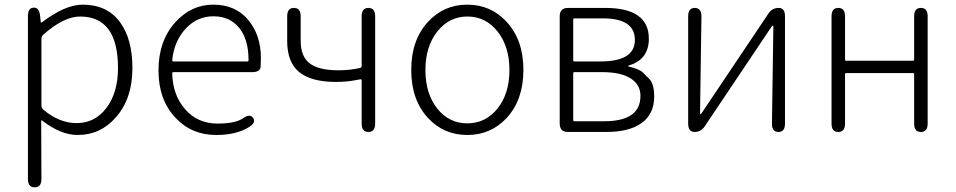

<svg xmlns="http://www.w3.org/2000/svg" viewBox="-20 -567 4106 825"><path d="M129 238Q100 238 100 202V-498Q100 -533 124 -534Q148 -536 152 -501L155 -473Q156 -468 160 -471Q260 -547 335 -547Q439 -547 494 -474Q549 -401 549 -275Q549 -143 478 -63Q412 13 314 13Q241 13 161 -49Q157 -52 157 -47L158 202Q158 238 129 238ZM309 -38Q388 -38 437.5 -103.5Q487 -169 487 -275Q487 -496 324 -496Q254 -496 166 -418Q158 -411 158 -400V-114Q158 -103 166 -96Q235 -38 309 -38Z M909 13Q803 13 734 -61Q661 -138 661 -264.5Q661 -391 733 -471Q801 -547 896.5 -547Q992 -547 1046.5 -481.5Q1101 -416 1101 -318Q1101 -299 1100 -280Q1098 -257 1063 -257H725Q720 -257 720 -252Q722 -159 775.5 -97.5Q829 -36 915 -36Q991 -36 1025 -59Q1054 -80 1068 -60Q1081 -40 1050 -21Q996 13 909 13ZM720 -308Q720 -303 725 -303H1043Q1048 -303 1048 -308Q1048 -398 1007.5 -447.5Q967 -497 897.5 -497Q828 -497 780 -446Q728 -392 720 -308Z M1563 0Q1534 0 1534 -36V-222Q1534 -227 1530.5 -226.5Q1527 -226 1510 -223Q1471 -215 1423 -215Q1318 -215 1266 -257Q1214 -299 1214 -391V-497Q1214 -533 1243 -533Q1272 -533 1272 -497V-391Q1272 -324 1311 -294.5Q1350 -265 1434 -265Q1485 -265 1527 -275Q1534 -277 1534 -284V-497Q1534 -533 1563 -533Q1592 -533 1592 -497V-36Q1592 0 1563 0Z M1819 -60Q1747 -138 1747 -266.5Q1747 -395 1819 -473Q1887 -547 1988 -547Q2089 -547 2157 -473Q2229 -395 2229 -266.5Q2229 -138 2157 -60Q2089 13 1988 13Q1887 13 1819 -60ZM1858.5 -101Q1909 -37 1988 -37Q2067 -37 2118 -101Q2169 -165 2169 -266Q2169 -367 2118 -431.5Q2067 -496 1988.5 -496Q1910 -496 1859 -431.5Q1808 -367 1808 -266Q1808 -165 1858.5 -101Z M2421 0Q2385 0 2385 -36V-497Q2385 -533 2421 -533H2580Q2768 -533 2768 -401Q2768 -313 2686 -287Q2679 -285 2679 -283Q2679 -281 2686 -280Q2728 -270 2744 -254Q2756 -241 2769 -229Q2791 -207 2791 -152Q2791 -76 2735 -37Q2682 0 2586 0ZM2443 -51Q2443 -46 2448 -46H2576Q2732 -46 2732 -155Q2732 -203 2690 -230Q2648 -257 2568 -257H2448Q2443 -257 2443 -252ZM2443 -308Q2443 -303 2448 -303H2561Q2708 -303 2708 -395.5Q2708 -488 2571 -488H2448Q2443 -488 2443 -483Z M2965 0Q2937 0 2937 -36V-497Q2937 -533 2965 -533Q2994 -533 2994 -497L2988 -81Q2988 -76 2990 -76Q2992 -76 2997 -84L3282 -509Q3298 -533 3326 -533Q3353 -533 3353 -497V-36Q3353 0 3325 0Q3296 0 3297 -37L3303 -452Q3303 -457 3300.5 -457Q3298 -457 3293 -449L3008 -24Q2992 0 2965 0Z M3582 0Q3553 0 3553 -36V-497Q3553 -533 3582 -533Q3611 -533 3611 -497V-311Q3611 -306 3616 -306H3903Q3908 -306 3908 -311V-497Q3908 -533 3937 -533Q3966 -533 3966 -497V-36Q3966 0 3937 0Q3908 0 3908 -36V-248Q3908 -253 3903 -253H3616Q3611 -253 3611 -248V-36Q3611 0 3582 0Z"/></svg>

Font: Resource Han Rounded CN Light
Style: Regular
Weight: 300
Designer: Cyano Hao (round all glyphs); Ryoko NISHIZUKA 西塚涼子 (kana, bopomofo & ideographs); Paul D. Hunt (Latin, Greek & Cyrillic)
Foundry: Cyano Hao
Version: 0.990